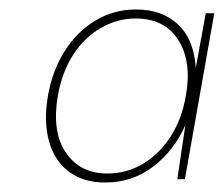

<svg xmlns="http://www.w3.org/2000/svg" viewBox="-20 -732 472 405"><path d="M202 -347Q155 -347 124.5 -370.5Q94 -394 83 -435.5Q72 -477 81 -529Q90 -582 116 -623.5Q142 -665 181 -688.5Q220 -712 267 -712Q322 -712 355.5 -680.5Q389 -649 393 -589L414 -704H432L370 -354H354L371 -468Q347 -414 303 -380.5Q259 -347 202 -347ZM206 -366Q248 -366 282.5 -387Q317 -408 340.5 -445Q364 -482 372 -530Q385 -601 356.5 -647Q328 -693 266 -693Q228 -693 193.5 -673.5Q159 -654 135 -617.5Q111 -581 102 -530Q89 -454 119 -410Q149 -366 206 -366Z"/></svg>

Font: DM Sans 11pt Thin
Style: Italic
Weight: 250
Italic angle: -10°
Version: Version 4.004;gftools[0.9.30]